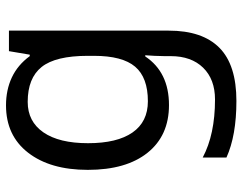

<svg xmlns="http://www.w3.org/2000/svg" viewBox="-106 -480 826 655"><g transform="rotate(-90 307.5 -153.0)"><path d="M275 -546Q328 -546 370.5 -526Q413 -506 443 -465H448L460 -536H530V9Q530 124 471.5 182Q413 240 290 240Q172 240 97 206V125Q176 167 295 167Q364 167 403.5 126.5Q443 86 443 16V-5Q443 -17 444 -39.5Q445 -62 446 -71H442Q388 10 276 10Q172 10 113.5 -63Q55 -136 55 -267Q55 -395 113.5 -470.5Q172 -546 275 -546ZM287 -472Q220 -472 183 -418.5Q146 -365 146 -266Q146 -167 182.5 -114.5Q219 -62 289 -62Q370 -62 407 -105.5Q444 -149 444 -246V-267Q444 -377 406 -424.5Q368 -472 287 -472Z"/></g></svg>

Font: Noto Sans Gothic
Style: Regular
Weight: 400
Designer: Monotype Design Team
Foundry: Monotype Imaging Inc.
Version: Version 2.001; ttfautohint (v1.8.4.7-5d5b)